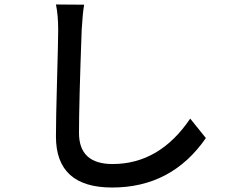

<svg xmlns="http://www.w3.org/2000/svg" viewBox="-20 -790 1040 858"><path d="M356 -769Q349 -728 345 -656Q333 -329 333 -196Q333 -57 483 -57Q693 -57 830 -260L900 -173Q747 48 481 48Q230 48 230 -180Q230 -256 235 -435Q240 -614 240 -656Q240 -723 230 -770Z"/></svg>

Font: Noto Sans S Chinese Medium
Style: Regular
Weight: 500
Designer: Ryoko NISHIZUKA  (kana & ideographs); Paul D. Hunt (Latin, Greek & Cyrillic); Wenlong ZHANG  (bopomofo); Sandoll Communi
Foundry: Adobe Systems Incorporated
Version: Version 1.000;PS 1;hotconv 1.0.78;makeotf.lib2.5.61930